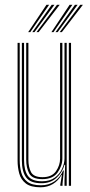

<svg xmlns="http://www.w3.org/2000/svg" viewBox="-20 -780 376 806"><path d="M150.2 6.2Q109 6.2 88.4 -9.9Q67.8 -26 60.8 -51.6Q53.8 -77.2 53.8 -106V-600H62.8V-107.2Q62.8 -79.8 69.2 -55.8Q75.8 -31.8 95 -17Q114.2 -2.2 152.2 -2.2Q184.5 -2.2 208.5 -18.6Q232.5 -35 245 -64.2H248L242.5 -9.2V0H233.2V-5.2L239.8 -45H237.8Q225 -21.5 202.2 -7.6Q179.5 6.2 150.2 6.2ZM269 0V-600H278.2V0ZM157.8 -28Q115.2 -28 102.6 -51.8Q90 -75.5 90 -109.5V-600H99.2V-110Q99.2 -77.8 110.5 -57Q121.8 -36.2 158.8 -36.2Q197.5 -36.2 214.9 -61.1Q232.2 -86 232.2 -114.5V-600H241.8V-114.8Q241.8 -84 221.9 -56Q202 -28 157.8 -28ZM154 -10.8Q107.8 -10.8 89.8 -35.2Q71.8 -59.8 71.8 -107.5V-600H81V-108.2Q81 -64.8 97.1 -41.9Q113.2 -19 156.5 -19Q189 -19 209.9 -34.2Q230.8 -49.5 240.8 -71.9Q250.8 -94.2 250.8 -115.5V-600H260V0H250.8V-22.2L253.5 -87.8H250.5Q242.2 -56.5 217.2 -33.5Q192.2 -10.5 154 -10.8ZM98.2 -645 175 -759.8H186.2L107 -645ZM115.5 -645 197 -759.8H208.5L124.5 -645ZM133 -645 219.2 -759.8H230.5L142 -645ZM195.8 -645 272.2 -759.8H283.8L204.5 -645ZM213 -645 294.5 -759.8H305.8L222 -645ZM230.5 -645 316.8 -759.8H328L239.5 -645Z"/></svg>

Font: Big Shoulders Inline Display Light
Style: Regular
Weight: 300
Designer: Patric King
Foundry: XO Type Co
Version: Version 1.000